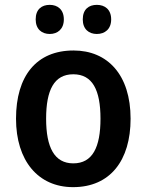

<svg xmlns="http://www.w3.org/2000/svg" viewBox="-20 -761 604 791"><path d="M127 -681C127 -641 152 -621 185 -621C217 -621 243 -641 243 -681C243 -722 217 -741 185 -741C152 -741 127 -723 127 -681ZM321 -681C321 -641 346 -621 379 -621C412 -621 438 -641 438 -681C438 -722 412 -741 379 -741C346 -741 321 -723 321 -681ZM518 -272C518 -453 423 -553 283 -553C130 -553 46 -448 46 -272C46 -99 137 10 281 10C434 10 518 -100 518 -272ZM170 -272C170 -390 203 -455 282 -455C361 -455 394 -390 394 -272C394 -154 361 -88 282 -88C204 -88 170 -154 170 -272Z"/></svg>

Font: Noto Sans Lao Looped SemiCondensed SemiBold
Style: Regular
Weight: 600
Width: 4
Designer: Mark Frömberg, Ben Mitchell
Foundry: The Fontpad Ltd
Version: Version 1.002